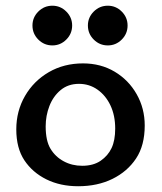

<svg xmlns="http://www.w3.org/2000/svg" viewBox="-20 -646 569 673"><path d="M253.9 6.8Q191.4 6.8 142.6 -17.3Q93.8 -41.5 65.4 -84.2Q37.1 -127 37.1 -192.4Q37.1 -256.8 67.6 -309.6Q98.1 -362.3 151.1 -393.1Q204.1 -423.8 271 -423.8Q333 -423.8 381.8 -394.8Q430.7 -365.7 459 -315.9Q487.3 -266.1 487.3 -206.1Q487.3 -136.2 457 -90.6Q426.8 -44.9 374.3 -19Q321.8 6.8 253.9 6.8ZM268.1 -64.9Q307.1 -64.9 332.8 -82.5Q358.4 -100.1 371.1 -127Q383.8 -153.8 383.8 -195.3Q383.8 -241.2 367.2 -276.4Q350.6 -311.5 321.8 -331.8Q293 -352.1 256.8 -352.1Q218.8 -352.1 192.6 -330.3Q166.5 -308.6 153.3 -274.7Q140.1 -240.7 140.1 -203.1Q140.1 -152.3 157.2 -124.3Q174.3 -96.2 203.4 -80.6Q232.4 -64.9 268.1 -64.9ZM357.9 -486.8Q329.1 -486.8 308.6 -507.3Q288.1 -527.8 288.1 -556.6Q288.1 -585 308.6 -605.5Q329.1 -626 357.9 -626Q386.2 -626 406.7 -605.5Q427.2 -585 427.2 -556.6Q427.2 -527.8 406.7 -507.3Q386.2 -486.8 357.9 -486.8ZM163.6 -486.8Q134.8 -486.8 114.3 -507.3Q93.8 -527.8 93.8 -556.6Q93.8 -585 114.3 -605.5Q134.8 -626 163.6 -626Q191.9 -626 212.4 -605.5Q232.9 -585 232.9 -556.6Q232.9 -527.8 212.4 -507.3Q191.9 -486.8 163.6 -486.8Z"/></svg>

Font: Bainsley
Style: Regular
Weight: 400
Designer: Paul James MIller
Foundry: High-Logic / Made with FontCreator
Version: Version 1.411;March 28, 2021;FontCreator 13.0.0.2683 64-bit